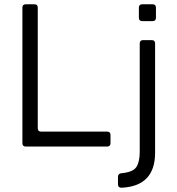

<svg xmlns="http://www.w3.org/2000/svg" viewBox="-20 -687 831 900"><path d="M101 0Q85 0 85 -16V-651Q85 -667 101 -667H141Q157 -667 157 -651V-86Q157 -70 173 -70H482Q498 -70 498 -54V-16Q498 0 482 0ZM647 -588Q631 -588 631 -604V-651Q631 -667 647 -667H695Q711 -667 711 -651V-604Q711 -588 695 -588ZM549 193Q533 193 533 177V142Q533 127 549 125Q604 120 619.5 95.5Q635 71 635 25V-483Q635 -499 651 -499H691Q707 -499 707 -483V29Q707 186 549 193Z"/></svg>

Font: Pitagon Sans
Style: Regular
Weight: 400
Designer: Travis Tran
Foundry: Pitagon
Version: Version 1.001; ttfautohint (v1.8.4.7-5d5b);gftools[0.9.26]